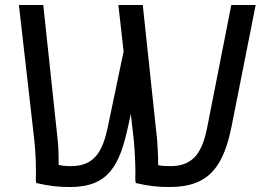

<svg xmlns="http://www.w3.org/2000/svg" viewBox="-20 -740 1084 772"><path d="M910 -720 814 -232C795 -134 762 -72 666 -72C642 -72 629 -73 616 -76C616 -111 614 -151 612 -176L554 -720H456L477 -533L414 -232C394 -135 362 -72 266 -72C242 -72 229 -74 216 -77C216 -111 215 -151 212 -176L154 -720H56L118 -176C123 -136 126 -56 124 -16L126 -4C178 8 214 12 262 12C418 12 462 -77 496 -236L506 -282L518 -176C522 -136 526 -56 524 -16L526 -4C578 8 614 12 662 12C826 12 880 -77 912 -236L1008 -720Z"/></svg>

Font: Kufam Arabic Latin Roman Normal
Style: Regular
Weight: 400
Designer: Wael Morcos & Artur Schmal
Version: Version 1.200;PS 001.200;hotconv 1.0.88;makeotf.lib2.5.64775